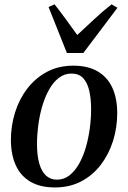

<svg xmlns="http://www.w3.org/2000/svg" viewBox="-20 -832 576 864"><path d="M309.5 -536.5Q375.5 -536.5 419.2 -511Q463 -485.5 485.2 -437.8Q507.5 -390 507.5 -322.5Q507.5 -258 488.8 -198.2Q470 -138.5 434 -91Q398 -43.5 345.8 -16Q293.5 11.5 227 11.5Q161.5 11.5 117.5 -14Q73.5 -39.5 51.5 -87.2Q29.5 -135 29 -201Q29 -266.5 48 -326.8Q67 -387 103.5 -434.2Q140 -481.5 192 -509Q244 -536.5 309.5 -536.5ZM301.5 -501Q269.5 -501 244.2 -481.2Q219 -461.5 200.5 -428.2Q182 -395 170 -353.8Q158 -312.5 152.2 -268.5Q146.5 -224.5 146.5 -184Q146.5 -131 157 -95.2Q167.5 -59.5 187.5 -41.5Q207.5 -23.5 236.5 -23.5Q268 -23.5 293 -43.2Q318 -63 336.5 -96.2Q355 -129.5 366.8 -170.8Q378.5 -212 384.2 -255.5Q390 -299 390 -339.5Q390 -388 381.5 -424.2Q373 -460.5 353.8 -480.8Q334.5 -501 301.5 -501ZM281 -593.5 198.5 -800.5 225.5 -812.5Q249.5 -782 275.2 -747Q301 -712 327.5 -674.5Q365 -708.5 401.5 -743.2Q438 -778 482 -812.5L508.5 -797L355 -593.5Z"/></svg>

Font: Merriweather 96pt Medium
Style: Italic
Weight: 500
Italic angle: -7.8°
Version: Version 2.101